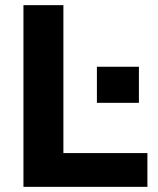

<svg xmlns="http://www.w3.org/2000/svg" viewBox="-20 -725 613 745"><path d="M71 0V-705H226V-131H552V0ZM356 -326V-466H519V-326Z"/></svg>

Font: Nunito Sans ExtraBold
Style: Regular
Weight: 800
Designer: Vernon Adams
Foundry: Vernon Adams
Version: Version 3.101; ttfautohint (v1.8.4.7-5d5b);gftools[0.9.27]